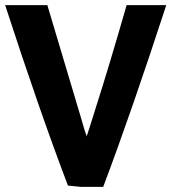

<svg xmlns="http://www.w3.org/2000/svg" viewBox="-22 -718 721 746"><path d="M624 -698Q488 -281 379 8H291L242 3Q132 -286 -2 -698H162L282 -296Q287 -281 294 -256Q301 -231 306 -214.5Q311 -198 315 -189Q318 -196 350 -299Q398 -448 470 -698Z"/></svg>

Font: Repo
Style: Bold
Weight: 700
Designer: Stefan Peev
Foundry: Context Ltd
Version: Version 001.000